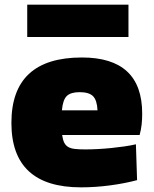

<svg xmlns="http://www.w3.org/2000/svg" viewBox="-20 -796 661 825"><path d="M328 9Q29 9 29 -268Q29 -549 332 -549Q591 -549 591 -308Q591 -282 588.5 -260Q586 -238 580 -216H247Q250 -195 256 -183Q262 -171 273 -164.5Q284 -158 302 -156Q320 -154 347 -154Q371 -154 400 -155.5Q429 -157 458.5 -160Q488 -163 515.5 -167Q543 -171 564 -176L569 -22Q517 -8 453.5 0.5Q390 9 328 9ZM322 -400Q284 -400 267 -383.5Q250 -367 246 -322H399Q397 -365 380 -382.5Q363 -400 322 -400ZM97 -776H532V-637H97Z"/></svg>

Font: Encode Sans Normal
Style: Black
Weight: 900
Designer: Pablo Impallari, Andres Torresi
Foundry: Pablo Impallari, Andres Torresi
Version: Version 1.000; ttfautohint (v1.00) -l 8 -r 50 -G 200 -x 14 -